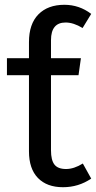

<svg xmlns="http://www.w3.org/2000/svg" viewBox="-20 -770 401 802"><path d="M256 -64Q289 -64 326 -87L361 -24Q308 12 243 12Q176 12 138.5 -26.5Q101 -65 101 -138V-456H9V-527H101V-594Q101 -670 140.5 -710Q180 -750 249 -750Q311 -750 361 -712L325 -653Q287 -676 254 -676Q193 -676 193 -602V-527H318L308 -456H193V-142Q193 -101 207.5 -82.5Q222 -64 256 -64Z"/></svg>

Font: Fira Sans
Style: Regular
Weight: 400
Designer: Carrois Corporate & Edenspiekermann AG
Foundry: Carrois Corporate GbR & Edenspiekermann AG
Version: Version 4.106;PS 004.106;hotconv 1.0.70;makeotf.lib2.5.58329